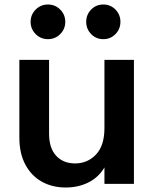

<svg xmlns="http://www.w3.org/2000/svg" viewBox="-20 -827 686 853"><path d="M116 -730Q116 -762 138.5 -784.5Q161 -807 193 -807Q225 -807 247.5 -784.5Q270 -762 270 -730Q270 -698 247.5 -675.5Q225 -653 193 -653Q161 -653 138.5 -675.5Q116 -698 116 -730ZM363 -730Q363 -762 385 -784.5Q407 -807 439 -807Q471 -807 493 -784.5Q515 -762 515 -730Q515 -698 493 -675.5Q471 -653 439 -653Q407 -653 385 -675.5Q363 -698 363 -730ZM575 -10H444V-83Q417 -38 372 -16Q327 6 273 6H271Q213 6 166.5 -19.5Q120 -45 93 -95Q66 -145 66 -216V-561H198V-233Q198 -169 229.5 -135Q261 -101 313 -101H314Q369 -101 406.5 -140.5Q444 -180 444 -258V-561H575Z"/></svg>

Font: 카카오 큰글씨 ExtraBold
Style: Regular
Weight: 800
Designer: Park Young-rak; Lee Sang-min; Kim Jung-jin; Min Bon; Park Min-gyu;
Foundry: Kakao Corporation
Version: Version 2.003